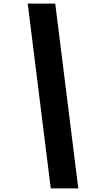

<svg xmlns="http://www.w3.org/2000/svg" viewBox="-20 -853 571 1074"><path d="M418 201H264L135 -833H289Z"/></svg>

Font: Be Vietnam Pro Black
Style: Italic
Weight: 900
Italic angle: -12°
Designer: Lam Bao, Tony Le, Vietanh Nguyen
Foundry: Yellow Type Foundry
Version: Version 1.002; ttfautohint (v1.8.3)